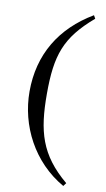

<svg xmlns="http://www.w3.org/2000/svg" viewBox="-95 -722 522 944"><g transform="rotate(10 166.5 -249.5)"><path d="M304 161C164 44 134 -69 134 -255C134 -448 165 -541 304 -660L295 -676C135 -581 48 -437 48 -252C48 -82 134 87 292 177Z"/></g></svg>

Font: XITS
Style: Regular
Weight: 400
Designer: MicroPress Inc., with final additions and corrections provided by Coen Hoffman, Elsevier (retired)
Version: Version 1.302